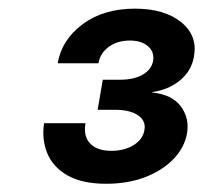

<svg xmlns="http://www.w3.org/2000/svg" viewBox="-20 -852 481 455"><path d="M231.9 -416.5Q174.3 -416.5 139.6 -436.5Q105 -456.5 91.8 -489.3Q78.6 -522 84.5 -560.1H182.6Q177.2 -529.3 193.6 -512Q210 -494.6 244.1 -494.6Q274.9 -494.6 296.9 -508.3Q318.8 -522 322.3 -543.9Q326.2 -565.9 306.9 -578.9Q287.6 -591.8 252.9 -591.8H211.4L223.6 -663.1H264.6Q297.4 -663.1 318.1 -675Q338.9 -687 342.8 -707.5Q346.2 -729 330.8 -742.4Q315.4 -755.9 287.6 -755.9Q258.3 -755.9 237.8 -741Q217.3 -726.1 213.4 -702.1H116.7Q126 -757.3 175.5 -794.4Q225.1 -831.5 299.8 -831.5Q369.1 -831.5 408.7 -800Q448.2 -768.6 439.9 -719.2Q434.1 -684.1 406.7 -661.6Q379.4 -639.2 340.8 -633.8V-632.8Q387.7 -627.9 408.4 -600.1Q429.2 -572.3 423.3 -536.6Q417.5 -502.4 391.1 -475.1Q364.7 -447.8 323.7 -432.1Q282.7 -416.5 231.9 -416.5Z"/></svg>

Font: Inter Display SemiBold
Style: Italic
Weight: 600
Italic angle: -9.39999°
Designer: Rasmus Andersson
Foundry: rsms
Version: Version 4.000;git-a52131595